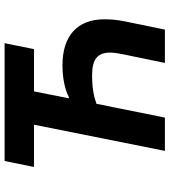

<svg xmlns="http://www.w3.org/2000/svg" viewBox="29 -767 738 836"><g transform="rotate(-90 398.0 -349.0)"><path d="M159 0H304L364 -298C398 -310 434 -317 488 -317C560 -317 587 -292 587 -238C587 -221 583 -199 579 -179L542 0H687L723 -175C730 -209 732 -238 732 -264C732 -380 661 -446 532 -446C472 -446 423 -434 393 -418H388L418 -570H602L628 -698H115L89 -570H273Z"/></g></svg>

Font: Braiins Sans
Style: Bold Italic
Weight: 700
Italic angle: -11.31°
Designer: Mike Abbink, Paul van der Laan, Pieter van Rosmalen, Jiri Chlebus, Lubos Buracinsky
Foundry: Bold Monday, Sudetype
Version: Version 1.000;hotconv 1.0.109;makeotfexe 2.5.65596